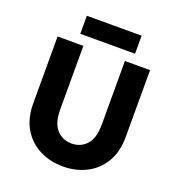

<svg xmlns="http://www.w3.org/2000/svg" viewBox="-153 -985 1031 1120"><g transform="rotate(20 362.0 -425.0)"><path d="M75 -275V-690H235V-295Q235 -210 272 -170.5Q309 -131 364 -131Q420 -131 456.5 -170.5Q493 -210 493 -295V-690H649V-275Q649 -183 611 -119Q573 -55 508 -21.5Q443 12 362 12Q282 12 216.5 -21.5Q151 -55 113 -119Q75 -183 75 -275ZM194 -750V-862H534V-750Z"/></g></svg>

Font: Radio Canada
Style: Bold
Weight: 700
Designer: Charles Daoud, Etienne Aubert Bonn, Alexandre Saumier Demers, Jacques Le Bailly
Foundry: Radio-Canada
Version: Version 2.104; ttfautohint (v1.8.4.7-5d5b);gftools[0.9.28.de